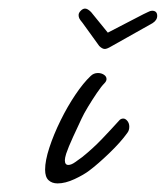

<svg xmlns="http://www.w3.org/2000/svg" viewBox="-20 -438 386 447"><path d="M334 -413Q346 -413 346 -401Q346 -391 335 -384L239 -330Q229 -324 224 -324Q218 -324 211 -331L172 -385Q166 -392 164.5 -395.5Q163 -399 163 -403Q163 -408 168 -413Q173 -418 178 -418Q184 -418 192 -410L231 -362L314 -405Q319 -407 324.5 -410Q330 -413 334 -413ZM114 -11Q101 -11 93 -18.5Q85 -26 85 -43Q85 -64 95 -94.5Q105 -125 121 -157.5Q137 -190 155.5 -217.5Q174 -245 191 -261Q198 -268 208 -268Q216 -268 222 -264Q228 -260 228 -254Q228 -249 223 -244Q216 -237 205.5 -221.5Q195 -206 185 -189.5Q175 -173 170 -162Q161 -143 150 -119Q139 -95 134 -80Q131 -70 131 -65Q131 -54 139 -54Q146 -54 155 -60.5Q164 -67 171 -72Q196 -92 217.5 -114.5Q239 -137 257 -157Q261 -162 267 -162Q272 -162 276.5 -156.5Q281 -151 281 -143Q281 -134 276 -128Q261 -107 234.5 -81.5Q208 -56 188 -41Q175 -31 153.5 -21Q132 -11 114 -11Z"/></svg>

Font: Meow Script
Style: Regular
Weight: 400
Designer: Robert E. Leuschke
Foundry: Robert E. Leuschke
Version: Version 1.010; ttfautohint (v1.8.3)